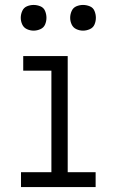

<svg xmlns="http://www.w3.org/2000/svg" viewBox="-20 -757 472 777"><path d="M65 0H367V-60H254V-530H74V-471H188V-60H65ZM316 -633Q330 -633 343.5 -639Q357 -645 362.5 -658Q368 -671 368 -685Q368 -699 362.5 -712.5Q357 -726 343.5 -731.5Q330 -737 316 -737Q302 -737 289 -731.5Q276 -726 270 -712.5Q264 -699 264 -685Q264 -671 270 -658Q276 -645 289 -639Q302 -633 316 -633ZM116 -633Q130 -633 143.5 -639Q157 -645 162.5 -658Q168 -671 168 -685Q168 -699 162.5 -712.5Q157 -726 143.5 -731.5Q130 -737 116 -737Q102 -737 89 -731.5Q76 -726 70 -712.5Q64 -699 64 -685Q64 -671 70 -658Q76 -645 89 -639Q102 -633 116 -633Z"/></svg>

Font: Iosevka Sparkle Light
Style: Regular
Weight: 300
Designer: Belleve Invis
Foundry: Belleve Invis
Version: Version 4.5.0; ttfautohint (v1.8.3)